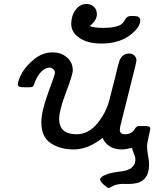

<svg xmlns="http://www.w3.org/2000/svg" viewBox="-20 -739 769 957"><path d="M68.8 -317.9Q68.8 -335.9 87.9 -372.1Q106.9 -408.2 149.4 -443.1Q191.9 -478 242.2 -478Q284.2 -478 313.5 -453.1Q342.8 -428.2 342.8 -388.2Q342.8 -367.2 308.8 -278.1Q274.9 -189 274.9 -146Q274.9 -69.8 361.8 -69.8Q419.9 -69.8 464.4 -122.8Q508.8 -175.8 525.9 -243.2Q532.7 -272 539.8 -298.1Q546.9 -324.2 551 -341.6Q555.2 -358.9 559.1 -374.5Q563 -390.1 564.9 -399.2Q566.9 -408.2 569.3 -416Q571.8 -423.8 573 -428Q574.2 -432.1 575.2 -435.5Q576.2 -439 577.1 -440.9Q578.1 -442.9 579.1 -444.8Q594.2 -471.7 623 -472.2Q638.2 -472.2 648.7 -463.1Q659.2 -454.1 660.2 -439Q660.2 -434.1 654.8 -411.1L579.1 -107.9Q577.1 -95.7 577.1 -91.8Q577.1 -69.8 604 -69.8Q636.2 -69.8 652.8 -97.2Q654.8 -101.1 656.5 -103Q658.2 -105 660.6 -106.4Q663.1 -107.9 664.1 -108.9Q665 -109.9 668 -110.4Q670.9 -110.8 672.9 -110.8Q674.8 -110.8 680.4 -110.8Q686 -110.8 689.9 -110.8H707Q729 -110.8 729 -97.2Q729 -92.3 720.9 -58.1Q712.9 -23.9 712.9 -7.8Q712.9 7.3 718 36.1Q723.1 64.9 723.1 81.1Q723.1 168.9 643.1 176.8Q624 178.7 607.4 177.7Q590.8 176.8 573 179Q555.2 181.2 543 188Q524.9 197.8 522 198.2Q515.1 198.2 497.1 181.6Q479 165 479 155.8Q479 149.9 486.6 143.1Q494.1 136.2 515.6 128.7Q537.1 121.1 568.8 117.2L576.2 116.2Q583 116.2 586.4 115Q589.8 113.8 598.4 112.8Q606.9 111.8 612.1 109.4Q617.2 106.9 624.5 104Q631.8 101.1 636.5 96.4Q641.1 91.8 646 85.9Q650.9 80.1 652.8 72Q654.8 64 654.8 55.2Q654.8 47.4 652.3 40.3Q649.9 33.2 645 21Q640.1 8.8 637.2 -2Q605 5.9 588.9 5.9Q517.1 5.9 491.2 -51.8Q419.4 6.3 346.2 5.9Q280.3 5.9 233.2 -25.1Q186 -56.2 186 -129.9Q186 -184.1 220 -276.1Q253.9 -368.2 253.9 -375Q253.9 -387.2 245.8 -394.5Q237.8 -401.9 227.1 -401.9Q206.1 -401.9 186.5 -382.3Q167 -362.8 155.8 -334Q147.9 -312 144.5 -308.1Q141.1 -304.2 127 -304.2H96.2Q68.8 -303.7 68.8 -317.9ZM335 -621.1Q335 -637.2 340.6 -657.7Q346.2 -678.2 364.5 -698.7Q382.8 -719.2 412.1 -719.2Q433.1 -719.2 448 -705.1Q462.9 -690.9 462.9 -668.9Q462.9 -636.7 426.8 -608.9Q450.7 -600.1 493.2 -600.1Q531.2 -600.1 555.2 -606Q579.1 -611.8 588.1 -620.8Q597.2 -629.9 601.6 -638.4Q606 -647 613 -653.1Q620.1 -659.2 633.8 -659.2H648.9Q678.7 -659.2 679.2 -638.2Q679.2 -601.1 625 -561.5Q570.8 -522 484.9 -522Q418 -522 376.5 -549.6Q335 -577.1 335 -621.1Z"/></svg>

Font: CMU Concrete
Style: BoldItalic
Weight: 700
Italic angle: -14.04°
Version: Version 0.7.0